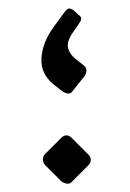

<svg xmlns="http://www.w3.org/2000/svg" viewBox="-20 -424 312 461"><path d="M154 -205Q149 -198 142 -199.5Q135 -201 128 -206L109 -221Q77 -247 79.5 -284.5Q82 -322 108 -358L135 -395Q141 -403 145.5 -403.5Q150 -404 157 -399L169 -388Q176 -383 175 -378Q174 -373 168 -365L157 -349Q141 -327 143 -311.5Q145 -296 162 -282L181 -267Q188 -262 187.5 -254Q187 -246 182 -240ZM153 12Q148 18 140.5 17Q133 16 127 11L88 -28Q83 -34 83 -41.5Q83 -49 88 -54L127 -93Q133 -99 139.5 -99Q146 -99 152 -93L191 -54Q198 -48 198 -40.5Q198 -33 192 -27Z"/></svg>

Font: Rubik Light
Style: Regular
Weight: 300
Designer: Hubert and Fischer
Foundry: Hubert and Fischer
Version: Version 2.300;gftools[0.9.30]